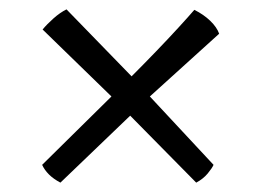

<svg xmlns="http://www.w3.org/2000/svg" viewBox="-20 -500 556 410"><path d="M109 -110Q94 -118 84.5 -127.5Q75 -137 70 -148L218 -294L71 -437Q80 -448 94 -460.5Q108 -473 122 -480L261 -337Q287 -363 313 -390Q339 -417 361 -441Q383 -465 395 -479Q415 -469 429 -455.5Q443 -442 448 -428L300 -294L436 -148Q433 -141 423.5 -129.5Q414 -118 399 -110L258 -253Z"/></svg>

Font: Texturina Medium 12pt Medium
Style: Regular
Weight: 500
Version: Version 1.002